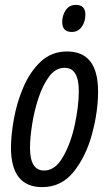

<svg xmlns="http://www.w3.org/2000/svg" viewBox="-20 -757 447 787"><path d="M153 10Q232 10 282.5 -53.5Q333 -117 357.5 -208.5Q382 -300 382 -382Q382 -546 255 -546Q191 -546 147 -504.5Q103 -463 76 -400Q49 -337 37 -270Q25 -203 25 -152Q25 10 153 10ZM161 -58Q103 -58 103 -151Q103 -191 111.5 -246Q120 -301 137.5 -354.5Q155 -408 181.5 -443.5Q208 -479 245 -479Q303 -479 303 -384Q303 -322 286.5 -245.5Q270 -169 238 -113.5Q206 -58 161 -58ZM274 -626Q300 -626 315 -647Q330 -668 330 -697Q330 -737 291 -737Q264 -737 249.5 -715.5Q235 -694 235 -667Q235 -626 274 -626Z"/></svg>

Font: Noto Sans UI Condensed
Style: Italic
Weight: 400
Width: 3
Italic angle: -12°
Designer: Monotype Design Team
Foundry: Monotype Imaging Inc.
Version: Version 1.901